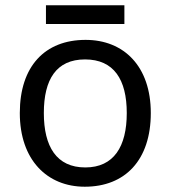

<svg xmlns="http://www.w3.org/2000/svg" viewBox="-20 -697 645 727"><path d="M451 -677H154V-606H451ZM551 -269C551 -446 449 -546 304 -546C150 -546 55 -446 55 -269C55 -91 159 10 301 10C454 10 551 -91 551 -269ZM146 -269C146 -396 193 -472 302 -472C411 -472 460 -396 460 -269C460 -142 411 -63 303 -63C194 -63 146 -142 146 -269Z"/></svg>

Font: Noto Sans Elbasan
Style: Regular
Weight: 400
Designer: Monotype Design Team
Foundry: Monotype Imaging Inc.
Version: Version 2.004